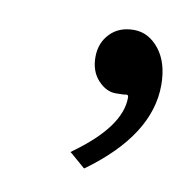

<svg xmlns="http://www.w3.org/2000/svg" viewBox="-44 -134 323 340"><g transform="rotate(10 118.0 36.5)"><path d="M236.3 -4.4Q236.3 85.4 128.9 163.6L127.9 164.1L127.4 164.6L126.5 164.1L126 163.6L101.1 142.1L99.6 141.1L98.6 140.1L100.1 139.2L101.1 138.2Q182.1 80.1 182.1 27.8Q182.1 22.9 179.2 22.9H177.7Q174.3 23.9 159.2 23.9Q142.1 23.9 127.4 8.1Q112.8 -7.8 112.8 -33.2Q112.8 -58.6 128.9 -75.4Q145 -92.3 171.9 -92.3Q198.7 -92.3 217.8 -67.9Q236.3 -43.9 236.3 -4.4Z"/></g></svg>

Font: RIT Rachana
Style: Bold
Weight: 700
Designer: Hussain KH
Version: 1.5.2